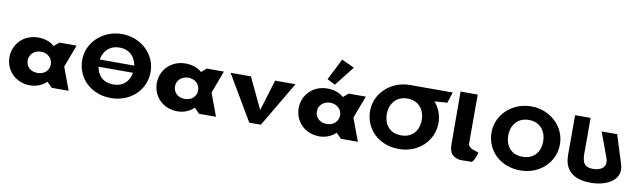

<svg xmlns="http://www.w3.org/2000/svg" viewBox="-47 -1503 7141 2147"><g transform="rotate(10 3523.5 -430.0)"><path d="M35.9 -256C35.9 -106 151.4 15 316.4 15C393.4 15 459.4 -16 501.2 -58H503.4L560.6 0H753.1L657.4 -258L753.1 -513H558.4L501.2 -464C455 -505 392.3 -528 316.4 -528C151.4 -528 35.9 -406 35.9 -256ZM242.7 -256C242.7 -327 301 -377 374.7 -377C447.3 -377 505.6 -327 505.6 -256C505.6 -186 450.6 -136 374.7 -136C295.5 -136 242.7 -186 242.7 -256Z M1426.8 -405H1035.3C1049.4 -495 1112.9 -575 1231.5 -575C1350.9 -575 1413 -495 1426.8 -405ZM1035.5 -323.4H1426.4C1412.3 -234.8 1352.6 -156.8 1231.5 -156.8C1107.1 -156.8 1049 -234.8 1035.5 -323.4ZM842.5 -365.9C842.5 -161.1 1003.3 -2.1 1231.5 -2.1C1453.1 -2.1 1619.5 -161.1 1619.5 -365.9C1619.5 -570.8 1445.6 -728.9 1231.5 -728.9C1019.2 -728.9 842.5 -570.8 842.5 -365.9Z M1708.9 -256C1708.9 -106 1824.4 15 1989.4 15C2066.4 15 2132.4 -16 2174.2 -58H2176.4L2233.6 0H2426.1L2330.4 -258L2426.1 -513H2231.4L2174.2 -464C2128 -505 2065.3 -528 1989.4 -528C1824.4 -528 1708.9 -406 1708.9 -256ZM1915.7 -256C1915.7 -327 1974 -377 2047.7 -377C2120.3 -377 2178.6 -327 2178.6 -256C2178.6 -186 2123.6 -136 2047.7 -136C1968.5 -136 1915.7 -186 1915.7 -256Z M2732.5 -513H2501.5L2804 0H2936L3238.5 -513H3007.5L2899.7 -160Z M3582 -631 3673 -584 3848.9 -807.9 3705.5 -875.1ZM3526.7 -256C3526.7 -327 3585 -377 3658.7 -377C3731.3 -377 3789.6 -327 3789.6 -256C3789.6 -186 3734.6 -136 3658.7 -136C3579.5 -136 3526.7 -186 3526.7 -256ZM3319.9 -256C3319.9 -106 3435.4 15 3600.4 15C3677.4 15 3743.4 -16 3785.2 -58H3787.4L3844.6 0H4037.1L3941.4 -258L4037.1 -513H3842.4L3785.2 -464C3739 -505 3676.3 -528 3600.4 -528C3435.4 -528 3319.9 -406 3319.9 -256Z M4301.5 -363.9C4301.5 -468.4 4364.9 -572.8 4500.1 -573V-573L4500.5 -573H4500.6C4637.1 -573 4698.8 -468.5 4698.8 -363.9C4698.8 -259.4 4640.9 -154.8 4500.6 -154.8C4356.6 -154.8 4301.5 -259.4 4301.5 -363.9ZM4500.1 -727V-726.9C4288.1 -726.6 4111.7 -568.6 4111.7 -363.9C4111.7 -159.1 4272.5 -0.1 4500.6 -0.1C4722.2 -0.1 4888.6 -159.1 4888.6 -363.9C4888.6 -452.3 4856.3 -531.9 4802.3 -594L4946.7 -604L4986.3 -727Z M5070.7 -753H5265.4V-191C5265.6 -173 5283.1 -161.8 5301.6 -145C5311.7 -135.7 5376.3 -124 5385.3 -113C5385.3 -113 5362 -21.3 5330.4 0C5237.9 0 5195 4.3 5174.1 -3C5099.8 -28.9 5077.3 -57.6 5073.4 -148L5072.9 -148V-166.5C5072.7 -176.7 5072.8 -187.5 5072.9 -199V-200Z M5490.5 -363.9C5490.5 -159.1 5651.3 -0.1 5879.5 -0.1C6101.1 -0.1 6267.5 -159.1 6267.5 -363.9C6267.5 -568.8 6093.6 -726.9 5879.5 -726.9C5667.2 -726.9 5490.5 -568.8 5490.5 -363.9ZM5680.3 -363.9C5680.3 -468.5 5743.9 -573 5879.5 -573C6016 -573 6077.7 -468.5 6077.7 -363.9C6077.7 -259.4 6019.7 -154.8 5879.5 -154.8C5735.5 -154.8 5680.3 -259.4 5680.3 -363.9Z M6877.7 -587.5H6701.9L6804.3 -309.5C6844.5 -200.5 6765 -158.2 6679 -158.2C6593 -158.2 6553.7 -192.2 6553.7 -309.5V-715H6377.9V-262.8C6377.9 -89.4 6482.6 -1 6679 -1C6875.3 -1 7031.8 -98.6 6980.1 -262.8Z"/></g></svg>

Font: Hussar
Style: BdWide
Weight: 700
Foundry: Cannot Into Space Fonts
Version: Version 2.00